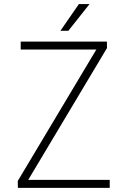

<svg xmlns="http://www.w3.org/2000/svg" viewBox="-20 -913 640 933"><path d="M117.2 -39.1 500 -679.7 499.5 -710.9H80.6V-672.4H448.2L66.4 -33.7L66.9 0H513.2V-39.1ZM363.3 -893.1 273.4 -763.2H312L415 -893.1Z"/></svg>

Font: Roboto Mono ExtraLight
Style: Regular
Weight: 250
Monospace: yes
Designer: Google
Version: Version 3.000